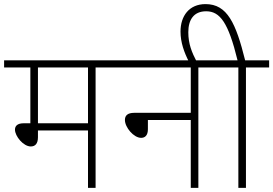

<svg xmlns="http://www.w3.org/2000/svg" viewBox="-20 -916 1332 936"><path d="M446 -587H559V-622H0V-587H128V-315H95C64 -315 53 -301 53 -284C53 -252 94 -202 130 -202C151 -202 165 -215 165 -247V-280H409V0H446ZM409 -587V-315H165V-587Z M544 -622V-587H910V-366H635C601 -366 589 -352 589 -331C589 -295 632 -244 668 -244C687 -244 701 -256 701 -286V-331H910V0H947V-587H1060V-622Z M901 -615H939C915 -661 898 -702 898 -759C898 -819 924 -861 985 -861C1052 -861 1093 -807 1138 -622H1045V-587H1142V0H1179V-587H1292V-622H1175C1130 -803 1088 -896 982 -896C902 -896 860 -838 860 -762C860 -709 878 -660 901 -615Z"/></svg>

Font: Noto Sans Devanagari UI ExtraLight
Style: Regular
Weight: 200
Designer: Jelle Bosma - Monotype Design Team
Foundry: Monotype Imaging Inc.
Version: Version 2.003